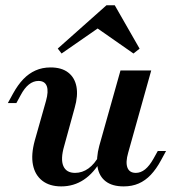

<svg xmlns="http://www.w3.org/2000/svg" viewBox="-20 -677 643 709"><path d="M206.1 11.3Q163.1 11.3 136.1 -9.7Q109.2 -30.7 101.7 -68.3Q94.2 -105.9 108.3 -157.7L149.8 -304.2Q159.8 -339.6 152.8 -358.8Q145.7 -378.1 121.9 -378.1Q103.3 -378.1 86.8 -365.1Q70.3 -352 56.2 -325.4L40.5 -296.5H9L28 -331.2Q45.8 -363.6 66.1 -384.7Q86.5 -405.9 111.4 -416.9Q136.2 -428 166.8 -428Q207.6 -428 231.7 -409.3Q255.9 -390.7 262.3 -357.2Q268.7 -323.7 255.7 -278.6L216.9 -137.5Q203 -89.4 213.9 -64Q224.8 -38.6 257.3 -38.6Q283.9 -38.6 306.8 -55.1Q329.6 -71.5 347.5 -104.5L354.4 -87Q327 -38.5 289.8 -13.6Q252.6 11.3 206.1 11.3ZM436.7 11.3Q394.7 11.3 370.5 -7.2Q346.4 -25.6 340.4 -59.3Q334.4 -93 346.6 -138.5L424.9 -416.7H538.4L453.3 -112.9Q443.2 -77.9 450.5 -58.2Q457.8 -38.6 481.6 -38.6Q499.8 -38.6 515.9 -51.6Q532 -64.7 546.9 -91.2L562.6 -119.4H593.2L574.3 -84.7Q557.3 -53.1 536.9 -31.5Q516.6 -10 492.1 0.6Q467.7 11.3 436.7 11.3ZM207.4 -479.4 193.3 -497.7 373.1 -657.5H403.8L495.5 -497.3L472.9 -479.4L322.9 -584.1L369.5 -591.9Z"/></svg>

Font: Playfair 5pt SemiExpanded Light 12pt
Style: Italic
Weight: 300
Italic angle: -15.6°
Version: Version 2.000;gftools[0.9.28]